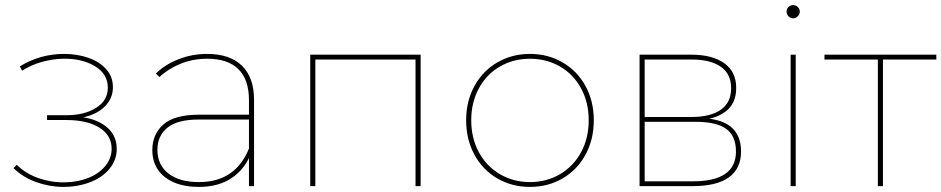

<svg xmlns="http://www.w3.org/2000/svg" viewBox="-20 -732 3702 755"><path d="M230 3Q285 3 333 -15Q381 -33 410 -67.5Q439 -102 439 -147Q439 -206 389 -240.5Q339 -275 250 -275L247 -264Q296 -264 336.5 -279Q377 -294 400.5 -322.5Q424 -351 424 -389Q424 -430 398 -459.5Q372 -489 328 -504.5Q284 -520 232 -520Q138 -520 58 -471L67 -454Q103 -477 144.5 -488.5Q186 -500 226 -501Q300 -503 352 -472.5Q404 -442 404 -387Q404 -337 358 -308Q312 -279 242 -279H165V-260H241Q323 -260 371 -230Q419 -200 419 -147Q419 -111 395.5 -81Q372 -51 330 -33.5Q288 -16 235 -15Q182 -14 131.5 -31.5Q81 -49 46 -84L33 -71Q71 -34 123.5 -15.5Q176 3 230 3Z M959 -123V-140V-338Q959 -419 917.5 -460Q876 -501 795 -501Q739 -501 690.5 -481.5Q642 -462 607 -429L593 -443Q630 -479 683 -499.5Q736 -520 794 -520Q884 -520 931.5 -473.5Q979 -427 979 -339V0H959ZM762 3Q705 3 663.5 -15Q622 -33 600.5 -65.5Q579 -98 579 -142Q579 -204 622.5 -242.5Q666 -281 763 -281H970V-262H762Q678 -262 638.5 -230Q599 -198 599 -143Q599 -84 642 -50Q685 -16 762 -16Q835 -16 884 -49.5Q933 -83 959 -148L969 -135Q947 -71 894 -34Q841 3 762 3Z M1200 -517H1634V0H1614V-506L1622 -498H1212L1220 -506V0H1200Z M2064 3Q1993 3 1935.5 -30.5Q1878 -64 1845.5 -124Q1813 -184 1813 -259Q1813 -334 1845.5 -393.5Q1878 -453 1935.5 -486.5Q1993 -520 2064 -520Q2135 -520 2192.5 -486.5Q2250 -453 2282.5 -393.5Q2315 -334 2315 -259Q2315 -184 2282.5 -124Q2250 -64 2192.5 -30.5Q2135 3 2064 3ZM2064 -16Q2129 -16 2182 -47Q2235 -78 2265 -133.5Q2295 -189 2295 -259Q2295 -329 2265 -384.5Q2235 -440 2182 -470.5Q2129 -501 2064 -501Q1999 -501 1946 -470.5Q1893 -440 1863 -384.5Q1833 -329 1833 -259Q1833 -189 1863 -133.5Q1893 -78 1946 -47Q1999 -16 2064 -16Z M2495 -517H2698Q2781 -517 2828 -483.5Q2875 -450 2875 -386Q2875 -323 2830 -291Q2785 -259 2708 -259L2721 -268Q2810 -268 2852 -235Q2894 -202 2894 -136Q2894 -69 2846 -34.5Q2798 0 2702 0H2495ZM2705 -19Q2874 -19 2874 -136Q2874 -197 2836 -225Q2798 -253 2715 -253H2515V-19ZM2699 -272Q2774 -272 2814.5 -300.5Q2855 -329 2855 -385Q2855 -441 2814.5 -469.5Q2774 -498 2699 -498H2515V-272Z M3089 -517H3109V0H3089ZM3099 -660Q3088 -660 3080.5 -668Q3073 -676 3073 -686Q3073 -697 3080.5 -704.5Q3088 -712 3099 -712Q3109 -712 3117 -704.5Q3125 -697 3125 -686Q3125 -676 3117 -668Q3109 -660 3099 -660Z M3432 -506 3440 -498H3222V-517H3662V-498H3444L3452 -506V0H3432Z"/></svg>

Font: Montserrat
Style: Regular
Weight: 400
Designer: Julieta Ulanovsky
Foundry: Julieta Ulanovsky
Version: Version 8.000